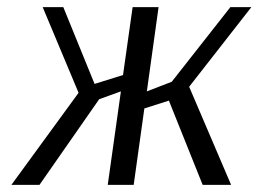

<svg xmlns="http://www.w3.org/2000/svg" viewBox="-20 -520 727 540"><path d="M393 -263 463 -290 628 -500H687L512 -276L630 0H550L455 -237L386 -215L356 0H283L320 -263L259 -241L91 0H12L201 -259L100 -500H158L246 -284L326 -309L353 -500H426Z"/></svg>

Font: Arsenal SC
Style: Italic
Weight: 400
Italic angle: -9.10001°
Designer: Andrij Shevchenko
Foundry: Stairsfor
Version: Version 2.001; ttfautohint (v1.8.4.7-5d5b)